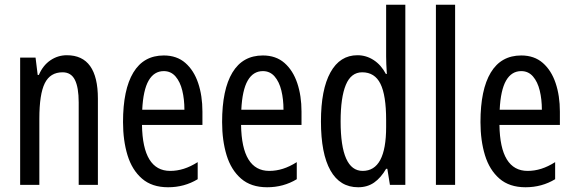

<svg xmlns="http://www.w3.org/2000/svg" viewBox="-20 -780 2422 810"><path d="M262 -547Q393 -547 393 -364V0H312V-348Q312 -411 296 -443Q280 -475 244 -475Q192 -475 169 -429Q146 -383 146 -279V0H65V-537H130L139 -464H144Q161 -504 192.5 -525.5Q224 -547 262 -547Z M671 -546Q726 -546 762 -514.5Q798 -483 816 -429.5Q834 -376 834 -309V-253H579Q582 -59 698 -59Q727 -59 755.5 -68Q784 -77 814 -96V-24Q758 10 689 10Q621 10 579 -26.5Q537 -63 518 -125Q499 -187 499 -265Q499 -402 542.5 -474Q586 -546 671 -546ZM671 -480Q630 -480 607 -440Q584 -400 580 -317H758Q758 -361 749 -398Q740 -435 720.5 -457.5Q701 -480 671 -480Z M1089 -546Q1144 -546 1180 -514.5Q1216 -483 1234 -429.5Q1252 -376 1252 -309V-253H997Q1000 -59 1116 -59Q1145 -59 1173.5 -68Q1202 -77 1232 -96V-24Q1176 10 1107 10Q1039 10 997 -26.5Q955 -63 936 -125Q917 -187 917 -265Q917 -402 960.5 -474Q1004 -546 1089 -546ZM1089 -480Q1048 -480 1025 -440Q1002 -400 998 -317H1176Q1176 -361 1167 -398Q1158 -435 1138.5 -457.5Q1119 -480 1089 -480Z M1491 10Q1414 10 1374 -61Q1334 -132 1334 -268Q1334 -402 1374 -474.5Q1414 -547 1488 -547Q1525 -547 1556.5 -526.5Q1588 -506 1608 -468H1612Q1609 -513 1609 -542V-760H1690V0H1625L1614 -68H1609Q1587 -30 1558.5 -10Q1530 10 1491 10ZM1510 -59Q1609 -59 1609 -244V-274Q1609 -378 1585 -426.5Q1561 -475 1508 -475Q1461 -475 1439 -422Q1417 -369 1417 -268Q1417 -59 1510 -59Z M1900 0H1819V-760H1900Z M2179 -546Q2234 -546 2270 -514.5Q2306 -483 2324 -429.5Q2342 -376 2342 -309V-253H2087Q2090 -59 2206 -59Q2235 -59 2263.5 -68Q2292 -77 2322 -96V-24Q2266 10 2197 10Q2129 10 2087 -26.5Q2045 -63 2026 -125Q2007 -187 2007 -265Q2007 -402 2050.5 -474Q2094 -546 2179 -546ZM2179 -480Q2138 -480 2115 -440Q2092 -400 2088 -317H2266Q2266 -361 2257 -398Q2248 -435 2228.5 -457.5Q2209 -480 2179 -480Z"/></svg>

Font: Noto Sans Gurmukhi ExtraCondensed
Style: Regular
Weight: 400
Width: 2
Designer: Jelle Bosma - Monotype Design Team
Foundry: Monotype Imaging Inc.
Version: Version 2.004; ttfautohint (v1.8.4.7-5d5b)